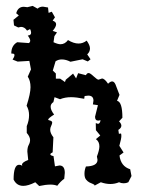

<svg xmlns="http://www.w3.org/2000/svg" viewBox="-20 -621 484 648"><path d="M112.3 6.8 99.1 -5.9Q75.2 6.3 58.6 6.3Q36.1 6.3 25.9 -15.1Q25.9 -64.9 44.4 -64.9Q50.3 -64.9 55.2 -61.5L54.2 -64.9Q54.2 -73.2 75.2 -81.1L72.3 -109.4Q72.3 -123.5 76.9 -131.8Q81.5 -140.1 81.5 -148.4Q81.5 -159.7 70.3 -172.4V-195.3Q78.1 -213.9 78.1 -232.4Q78.1 -250 69.8 -264.2Q83 -305.7 83 -326.7Q83 -348.6 73.7 -362.3L84.5 -386.7L79.1 -415.5L39.6 -413.1L22.5 -419.9Q28.8 -429.2 28.8 -435.1Q28.8 -439.9 23.4 -439.9L18.1 -440.4Q18.1 -467.3 38.1 -478.5L77.6 -475.6Q82 -479 82 -483.9Q82 -489.7 73.7 -501Q85 -502 85 -510.3Q85 -516.6 81.5 -522.9L71.3 -517.6Q63 -530.3 50.8 -530.3L41.5 -528.3L27.3 -535.2L25.4 -554.2L43.5 -568.8L34.7 -576.2Q40.5 -598.1 60.5 -598.1L72.3 -596.7L90.3 -601.1L106.9 -591.8Q113.8 -598.6 125 -598.6L142.1 -595.7L144 -577.6L154.8 -581.5L165.5 -562.5L157.7 -551.3Q169.4 -547.4 169.4 -539.1Q169.4 -530.3 157.7 -516.6L172.4 -511.7L163.6 -499L160.6 -478.5Q175.3 -471.7 184.1 -471.7Q199.2 -471.7 209.5 -485.8Q228.5 -474.1 245.1 -474.1Q259.8 -474.1 272.5 -483.9Q283.7 -468.3 283.7 -457.5Q283.7 -446.3 274.4 -437.5L285.6 -420.9L276.4 -413.6L258.8 -420.9L217.8 -412.6Q202.6 -420.4 188.5 -420.4Q176.8 -420.4 167.5 -414.1L158.2 -382.8L168.5 -373V-355.5H183.1L199.2 -344.2L202.1 -352.1L226.6 -372.6L236.8 -356.4L243.7 -374L270 -367.2Q273.4 -374.5 279.3 -374.5Q284.2 -374.5 296.1 -363.3Q308.1 -352.1 312.5 -352.1L324.2 -356Q333 -356 344.7 -338.4Q352.5 -346.2 358.4 -346.2Q365.2 -346.2 369.6 -336.4L383.3 -300.8L375 -280.8Q393.1 -277.3 393.1 -223.6L381.8 -211.4Q389.6 -203.6 389.6 -196.8Q389.6 -189 379.4 -182.6L381.3 -169.4Q385.3 -170.4 387.7 -170.4Q389.6 -170.4 389.6 -162.1Q389.6 -153.3 382.8 -128.9L397 -106.4L383.3 -96.2Q387.7 -59.6 419.4 -49.8L423.8 -26.9L413.1 -5.9Q406.2 -2.4 397.5 -2.4Q388.7 -2.4 381.8 -5.9Q367.7 0 352.5 0Q336.9 0 320.3 -5.9L299.3 5.4Q299.3 2 293.9 0Q288.6 -2 282.2 -5.1Q275.9 -8.3 270.5 -14.9Q265.1 -21.5 265.1 -34.7Q265.1 -47.4 270 -59.1Q309.1 -60.1 309.1 -81.5L307.1 -92.8Q315.4 -114.7 315.4 -127Q315.4 -143.1 303.7 -151.4L318.4 -163.6L303.7 -181.6L303.2 -205.6L310.5 -203.1Q317.4 -203.1 319.3 -215.3L311.5 -213.9Q300.8 -213.9 300.8 -227.1L310.5 -266.1L293.5 -268.6L295.4 -281.2Q295.4 -298.3 277.8 -298.3L265.6 -296.9L264.2 -287.6Q237.3 -293 220.2 -293Q199.2 -293 182.6 -286.1L164.1 -293L160.2 -276.4Q150.9 -270.5 150.9 -260.7Q150.9 -249.5 162.6 -234.4Q142.6 -221.7 142.6 -217.3Q142.6 -215.8 145 -215.3Q156.2 -212.9 156.2 -207.5Q156.2 -203.1 152.8 -196.3Q149.4 -189.5 149.4 -183.1Q149.4 -171.4 160.2 -157.7L157.7 -106.9Q149.9 -103.5 149.9 -100.1Q149.9 -96.2 160.6 -94.2L165.5 -59.6L180.7 -62.5Q198.7 -62.5 198.7 -37.6L196.8 -17.6Q184.1 -8.8 173.3 5.9Q163.1 2 150.9 2Q133.8 2 112.3 6.8Z"/></svg>

Font: Truetypewriter PolyglOTT
Style: Regular
Weight: 400
Designer: Sergey Beatoff a.k.a. Sam_T
Version: Version 3.76